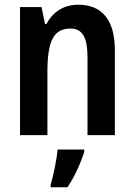

<svg xmlns="http://www.w3.org/2000/svg" viewBox="-20 -573 570 814"><path d="M312 -553C252 -553 204 -524 177 -471H171L156 -543H65V0H181V-268C181 -397 206 -452 279 -452C331 -452 351 -411 351 -331V0H467V-360C467 -490 411 -553 312 -553ZM337 71V61H224C221 101 206 173 195 209V221H266C296 177 322 119 337 71Z"/></svg>

Font: Noto Sans Ethiopic Cond SemBd
Style: Regular
Weight: 600
Width: 3
Designer: Monotype Design Team
Foundry: Monotype Imaging Inc.
Version: Version 2.102